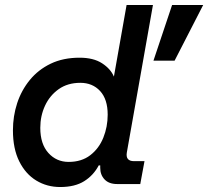

<svg xmlns="http://www.w3.org/2000/svg" viewBox="-20 -740 837 772"><path d="M222 12Q169 12 126 -14Q83 -40 57.5 -91Q32 -142 32 -216Q32 -273 49 -325Q66 -377 100 -418.5Q134 -460 184 -484Q234 -508 300 -508Q356 -508 390.5 -485.5Q425 -463 438 -432L489 -720H595L490 -127Q484 -92 519 -92H561L544 0H451Q418 0 400.5 -18.5Q383 -37 383 -65V-75H377Q356 -35 318.5 -11.5Q281 12 222 12ZM256 -89Q308 -89 343 -116Q378 -143 395.5 -186.5Q413 -230 413 -279Q413 -341 382.5 -374Q352 -407 303 -407Q252 -407 216 -381.5Q180 -356 161 -315Q142 -274 142 -226Q142 -161 174.5 -125Q207 -89 256 -89ZM597 -496 672 -720H797L682 -496Z"/></svg>

Font: DM Mono Medium
Style: Italic
Weight: 500
Italic angle: -10°
Designer: Colophon Foundry
Foundry: Colophon Foundry
Version: Version 1.000; ttfautohint (v1.8.2.53-6de2)